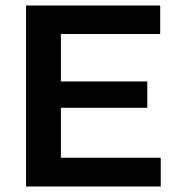

<svg xmlns="http://www.w3.org/2000/svg" viewBox="-20 -680 643 700"><path d="M75 0V-660H202V0ZM157 0V-105H566V0ZM157 -287V-383H517V-287ZM157 -556V-660H564V-556Z"/></svg>

Font: Bricolage Grotesque 48pt Condensed ExtraBold SemiBold
Style: Regular
Weight: 600
Version: Version 1.000;gftools[0.9.30]